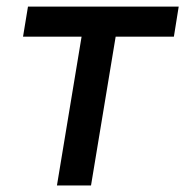

<svg xmlns="http://www.w3.org/2000/svg" viewBox="-20 -566 565 586"><path d="M50.3 -454.1 65.4 -545.9H525.4L510.7 -454.1H333L257.8 0H153.8L229 -454.1Z"/></svg>

Font: Inter Tight Medium
Style: Italic
Weight: 500
Italic angle: -9.39999°
Designer: Rasmus Andersson
Foundry: rsms
Version: Version 3.004